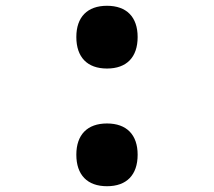

<svg xmlns="http://www.w3.org/2000/svg" viewBox="-20 -635 740 664"><path d="M350 9C418 9 456 -30 456 -100C456 -169 418 -208 350 -208C282 -208 244 -169 244 -100C244 -30 282 9 350 9ZM244 -507C244 -437 282 -398 350 -398C418 -398 456 -437 456 -507C456 -576 418 -615 350 -615C282 -615 244 -576 244 -507Z"/></svg>

Font: Martian Mono Std Md
Style: Regular
Weight: 500
Monospace: yes
Designer: Roman Shamin
Foundry: Evil Martians
Version: Version 1.000